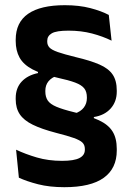

<svg xmlns="http://www.w3.org/2000/svg" viewBox="-20 -672 524 758"><path d="M274.5 -223.5Q299 -231.5 311 -247.5Q323 -263.5 323 -284.5V-287.5Q323 -310 312.5 -323.2Q302 -336.5 276.8 -346Q251.5 -355.5 205.5 -365.5Q144.5 -379 108.5 -398Q72.5 -417 57.2 -444.8Q42 -472.5 42 -510V-515Q42 -583.5 91 -617.5Q140 -651.5 236 -651.5Q292.5 -651.5 336.5 -640Q380.5 -628.5 409.5 -613L420.5 -511.5Q386 -528.5 343.2 -539.8Q300.5 -551 250.5 -551Q202.5 -551 184.5 -540.5Q166.5 -530 166.5 -511V-507.5Q166.5 -494 175.2 -484.5Q184 -475 208.2 -466.5Q232.5 -458 279 -446.5Q336.5 -433 372.2 -417.5Q408 -402 424.5 -378Q441 -354 441 -314.5V-310.5Q441 -270.5 416.8 -243.5Q392.5 -216.5 350.5 -210L351 -186.5ZM207 -374Q183.5 -366 171.2 -350.8Q159 -335.5 159 -314V-310.5Q159 -289.5 168.5 -275.2Q178 -261 202.8 -250.5Q227.5 -240 272.5 -229Q333.5 -214.5 370.5 -197.2Q407.5 -180 424.2 -153.2Q441 -126.5 441 -84V-78Q441 -7 389.5 30Q338 67 234 67Q175.5 67 130.5 55.5Q85.5 44 54.5 29.5L43.5 -81Q80.5 -63.5 125.8 -50.2Q171 -37 225 -37Q272 -37 293.5 -48Q315 -59 315 -80.5V-84Q315 -99.5 305.5 -109Q296 -118.5 271.5 -127.2Q247 -136 201.5 -147.5Q144 -162.5 109 -179.8Q74 -197 58 -221Q42 -245 42 -280V-284.5Q42 -324.5 65.5 -349.8Q89 -375 130 -383.5L129.5 -403.5Z"/></svg>

Font: Anek Gurmukhi SemiBold
Style: Regular
Weight: 600
Designer: Sarang Kulkarni (Gurmukhi), Yesha Goshar (Latin)
Foundry: Ek Type
Version: Version 1.003